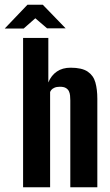

<svg xmlns="http://www.w3.org/2000/svg" viewBox="-60 -790 462 810"><path d="M37.4 0V-630H143.9V-442.2Q156.2 -472.1 179.9 -488.2Q203.5 -504.4 237.8 -504.4Q285.6 -504.4 309.9 -487.9Q334.2 -471.5 342.4 -442.2Q350.6 -412.9 350.6 -373.4V0H236.6V-366.4Q236.6 -376.9 235.6 -387Q234.6 -397.1 230.6 -405.4Q226.5 -413.6 217.7 -418.8Q209 -424 192.8 -424Q179 -424 169.9 -420Q160.9 -416 156.8 -410.9Q152.8 -405.8 151.4 -401.6V0ZM-40 -669.7 55.9 -770.1H120.4L217 -670.4H138.7L89 -712.9L39.9 -669.7Z"/></svg>

Font: Alumni Sans SC Thin
Style: Regular
Weight: 100
Designer: Robert E. Leuschke
Foundry: Robert E. Leuschke
Version: Version 1.018